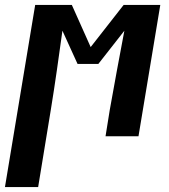

<svg xmlns="http://www.w3.org/2000/svg" viewBox="-63 -550 683 775"><path d="M-43 205 79 -530H227L303 -360L436 -530H584L496 0H363L380 -106Q394 -186 409 -266Q424 -346 439 -426L334 -292H250L189 -426Q178 -346 166.5 -266Q155 -186 142 -106L91 205Z"/></svg>

Font: Iosevka Curly XBdEx
Style: Italic
Weight: 800
Width: 7
Italic angle: -9°
Monospace: yes
Designer: Belleve Invis
Foundry: Belleve Invis
Version: Version 11.1.0; ttfautohint (v1.8.3)